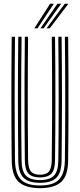

<svg xmlns="http://www.w3.org/2000/svg" viewBox="-20 -996 426 1024"><path d="M193.2 7.5Q116.2 7.5 79.9 -25.8Q43.5 -59 42.5 -139.8Q41.8 -211.2 41.2 -292.1Q40.8 -373 40.8 -458.8Q40.8 -544.5 41.1 -631Q41.5 -717.5 42.5 -800H60Q59.2 -723.2 58.6 -638.1Q58 -553 58 -466Q58 -379 58.6 -296Q59.2 -213 60 -140.8Q61 -69.8 91.5 -38.2Q122 -6.8 193.2 -6.8Q264.5 -6.8 294.8 -38.2Q325 -69.8 326 -140.8Q327 -212 327.5 -292.8Q328 -373.5 328 -459.2Q328 -545 327.5 -631.4Q327 -717.8 326 -800H343.5Q344.5 -698 345 -585.5Q345.5 -473 345.1 -359.4Q344.8 -245.8 343.5 -139.8Q342.5 -58.5 306 -25.5Q269.5 7.5 193.2 7.5ZM193.2 -21Q133.5 -21 105.9 -47.6Q78.2 -74.2 77.5 -140Q76.8 -218.8 76.1 -299.5Q75.5 -380.2 75.5 -462.9Q75.5 -545.5 76 -629.9Q76.5 -714.2 77.5 -800H95Q94 -718.5 93.5 -634Q93 -549.5 93 -464.9Q93 -380.2 93.5 -298.4Q94 -216.5 95 -140.5Q95.5 -82.8 118.6 -59.1Q141.8 -35.5 193.2 -35.5Q244.5 -35.5 267.5 -59.1Q290.5 -82.8 291 -140.5Q292 -216 292.5 -297.5Q293 -379 293 -463.5Q293 -548 292.5 -632.9Q292 -717.8 291 -800H308.5Q309.5 -717.5 310 -632.9Q310.5 -548.2 310.5 -464Q310.5 -379.8 309.9 -298.1Q309.2 -216.5 308.5 -140Q307.8 -74.8 280.5 -47.9Q253.2 -21 193.2 -21ZM193.2 -49.8Q151 -49.8 132 -70.1Q113 -90.5 112.5 -141Q111.2 -235.8 110.9 -346.6Q110.5 -457.5 110.8 -573.6Q111 -689.8 112.5 -800H129.8Q129 -721 128.5 -641.5Q128 -562 128 -480.5Q128 -399 128.5 -314.5Q129 -230 130 -141Q130.8 -98.5 145 -81.4Q159.2 -64.2 193.2 -64.2Q227 -64.2 241.1 -81.4Q255.2 -98.5 256 -141Q257.5 -263 257.9 -372.2Q258.2 -481.5 257.8 -586.5Q257.2 -691.5 256.2 -800H273.5Q274.5 -723.8 275 -638.9Q275.5 -554 275.5 -467.2Q275.5 -380.5 275 -297.2Q274.5 -214 273.5 -141Q273 -90 253.9 -69.9Q234.8 -49.8 193.2 -49.8ZM163.2 -845 247.2 -976H267.2L180 -845ZM228.5 -845 325.2 -976H345L245.2 -845ZM195.8 -845 286.2 -976H306.2L212.5 -845Z"/></svg>

Font: Big Shoulders Inline Display Thin SemiBold
Style: Regular
Weight: 600
Version: Version 2.002